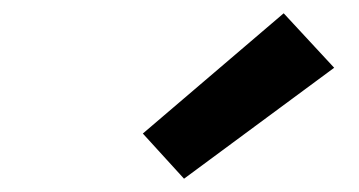

<svg xmlns="http://www.w3.org/2000/svg" viewBox="-20 -828 540 289"><path d="M257 -559 195 -627 407 -808 483 -726Z"/></svg>

Font: Iosevka Curly Slab Oblique
Style: Bold
Weight: 700
Italic angle: -9°
Monospace: yes
Designer: Belleve Invis
Foundry: Belleve Invis
Version: Version 11.1.0; ttfautohint (v1.8.3)